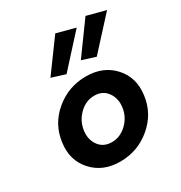

<svg xmlns="http://www.w3.org/2000/svg" viewBox="-176 -874 955 1012"><g transform="rotate(-30 301.5 -368.5)"><path d="M249 -531 166 -557 305 -747 418 -717ZM433 -531 351 -557 489 -747 603 -717ZM49 -230Q62 -334 143 -402Q224 -470 331 -470Q436 -470 498.5 -401Q561 -332 547 -230Q534 -127 453 -58.5Q372 10 265 10Q160 10 97.5 -59.5Q35 -129 49 -230ZM180 -230Q172 -178 198.5 -140Q225 -102 275 -101Q327 -100 367.5 -138Q408 -176 416 -230Q424 -282 397.5 -320.5Q371 -359 321 -360Q269 -361 228.5 -322.5Q188 -284 180 -230Z"/></g></svg>

Font: Jost* 600 Semi
Style: Italic
Weight: 600
Italic angle: -10°
Version: Version 3.500